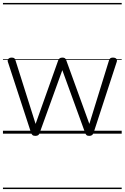

<svg xmlns="http://www.w3.org/2000/svg" viewBox="-20 -905 844 1300"><path d="M220 15Q206 15 200 9.5Q194 4 191 -4L34 -484Q29 -496 36 -505.5Q43 -515 60 -515Q71 -515 77 -510.5Q83 -506 85 -496L221 -66L374 -496Q378 -506 384.5 -510.5Q391 -515 403 -515Q414 -515 420 -510.5Q426 -506 429 -496L585 -66L718 -496Q721 -506 727 -510.5Q733 -515 744 -515Q762 -515 768.5 -506Q775 -497 769 -482L613 -4Q610 4 603.5 9.5Q597 15 584 15Q571 15 565.5 9.5Q560 4 557 -4L402 -430L248 -4Q246 4 239.5 9.5Q233 15 220 15ZM0 365H804V375H0ZM0 -20H804V0H0ZM0 -505H804V-500H0ZM0 -885H804V-875H0Z"/></svg>

Font: Playwrite IT Moderna Guides
Style: Regular
Weight: 400
Designer: Veronika Burian, José Scaglione
Foundry: TypeTogether
Version: Version 1.003